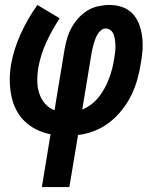

<svg xmlns="http://www.w3.org/2000/svg" viewBox="-20 -540 634 775"><path d="M149 215 184 2Q154 -4 127.5 -17Q101 -30 80 -50Q59 -70 45.5 -96.5Q32 -123 26 -152.5Q20 -182 19.5 -213Q19 -244 24 -276Q35 -340 63 -402Q91 -464 131 -520L221 -466Q189 -418 166 -367Q143 -316 134 -263Q130 -237 130.5 -211.5Q131 -186 138.5 -163Q146 -140 162 -121.5Q178 -103 200 -95L241 -343Q245 -365 251.5 -387Q258 -409 269.5 -429.5Q281 -450 297.5 -468Q314 -486 334 -498Q354 -510 377 -515Q400 -520 422 -520Q449 -520 473.5 -511.5Q498 -503 515 -485Q532 -467 541 -443.5Q550 -420 553.5 -394Q557 -368 555.5 -341.5Q554 -315 549 -288Q544 -255 535 -222Q526 -189 511 -157.5Q496 -126 473.5 -97.5Q451 -69 423 -47Q395 -25 362 -12Q329 1 295 5L260 215ZM312 -98Q332 -106 349.5 -119.5Q367 -133 380 -150Q393 -167 403 -185.5Q413 -204 420.5 -224Q428 -244 433 -264Q438 -284 441 -304Q443 -316 444.5 -328Q446 -340 446 -352Q446 -364 444.5 -376Q443 -388 439.5 -399Q436 -410 427 -417.5Q418 -425 406 -425Q396 -425 388 -418Q380 -411 374.5 -402.5Q369 -394 365.5 -384.5Q362 -375 359 -365.5Q356 -356 354 -346.5Q352 -337 350 -328Z"/></svg>

Font: Iosevka QP
Style: Bold Italic
Weight: 700
Italic angle: -9°
Designer: Belleve Invis
Foundry: Belleve Invis
Version: Version 20.0.0; ttfautohint (v1.8.4)